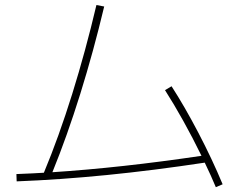

<svg xmlns="http://www.w3.org/2000/svg" viewBox="-20 -739 978 771"><path d="M156.2 -45.4Q216.3 -189.5 270 -361.8Q323.7 -534.2 367.2 -718.8L398.4 -712.9Q355.5 -532.7 302.5 -362.5Q249.5 -192.4 190.4 -47.4Q465.8 -65.4 789.1 -113.3Q753.9 -185.5 715.8 -253.9Q677.7 -322.3 642.6 -377L668.9 -392.6Q720.7 -312.5 776.1 -206.8Q831.5 -101.1 874 1L846.7 12.7Q828.1 -32.2 802.2 -85.9Q393.1 -23.9 46.9 -10.7L45.9 -40Q120.6 -43 156.2 -45.4Z"/></svg>

Font: Pretendard Thin
Style: Regular
Weight: 100
Designer: Base glyphs from Inter by Rasmus Andersson; Hangeul glyphs from Noto Sans CJK(Source Han Sans) by Jang Soo-young and Kan
Foundry: Kil Hyung-jin
Version: Version 1.309